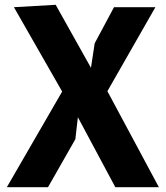

<svg xmlns="http://www.w3.org/2000/svg" viewBox="-20 -780 690 800"><path d="M460.5 0 304.5 -291.5 294 -200 180 0H8.5L239 -398.5Q215.5 -439 38 -750L212 -760L359 -497.5L374.5 -599.5L455 -750H627.5L427.5 -400L642 0Z"/></svg>

Font: B612 Mono
Style: Bold
Weight: 700
Version: Version 1.005